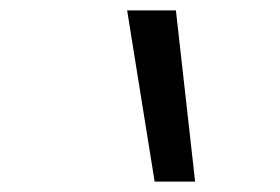

<svg xmlns="http://www.w3.org/2000/svg" viewBox="-20 -792 540 370"><path d="M278 -442 225 -772H319L356 -442Z"/></svg>

Font: Iosevka Oblique
Style: Regular
Weight: 400
Italic angle: -9°
Monospace: yes
Designer: Belleve Invis
Foundry: Belleve Invis
Version: Version 32.5.0; ttfautohint (v1.8.4)